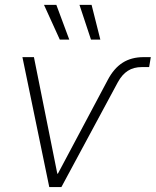

<svg xmlns="http://www.w3.org/2000/svg" viewBox="-20 -762 634 782"><path d="M180.7 0 71.3 -529.3H118.2L213.4 -54.7H215.8L418.9 -436.5Q443.8 -483.9 479.5 -506.6Q515.1 -529.3 564.9 -529.3H594.2L587.4 -488.8H557.6Q524.4 -488.8 500.7 -473.6Q477.1 -458.5 460 -427.2L230 0ZM350.6 -600.6 303.7 -742.2H353L388.7 -600.6ZM223.6 -600.6 159.2 -742.2H209.5L262.2 -600.6Z"/></svg>

Font: Inter 24pt ExtraLight
Style: Italic
Weight: 250
Italic angle: -9.3988°
Version: Version 4.001;git-66647c0bb